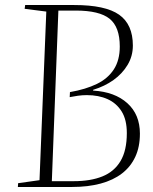

<svg xmlns="http://www.w3.org/2000/svg" viewBox="-20 -743 610 763"><path d="M508 -562Q508 -520 487 -485Q466 -450 431 -425Q396 -400 350 -386V-383Q436 -378 486 -333Q536 -288 536 -212Q536 -159 517.5 -119.5Q499 -80 464.5 -53.5Q430 -27 380 -13.5Q330 0 267 0H51L52 -15L137 -27L164 -697L78 -708L80 -723H275Q399 -723 453.5 -684.5Q508 -646 508 -562ZM258 -377Q321 -388 365 -409.5Q409 -431 432.5 -467.5Q456 -504 456 -558Q456 -636 415.5 -668.5Q375 -701 281 -701H212L186 -23H273Q340 -23 387 -42Q434 -61 459 -103Q484 -145 484 -214Q484 -267 463.5 -300Q443 -333 407.5 -349Q372 -365 325 -365Q307 -365 289.5 -362.5Q272 -360 257 -357Z"/></svg>

Font: Literata 60pt ExtraLight
Style: Italic
Weight: 250
Italic angle: -2°
Designer: Latin by Veronika Burian and Jose Scaglione. Greek by Irene Vlachou. Cyrillic by Vera Evstafieva
Foundry: TypeTogether
Version: Version 3.103;gftools[0.9.29]